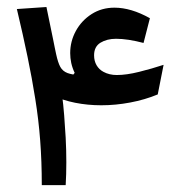

<svg xmlns="http://www.w3.org/2000/svg" viewBox="-20 -541 528 561"><path d="M102.1 0Q102.1 -69.8 97.4 -130.6Q92.8 -191.4 83 -252.4Q73.7 -311.5 60.5 -375Q47.4 -438.5 29.3 -514.6L115.7 -520.5L135.3 -425.3Q137.7 -413.1 139.9 -402.3Q142.1 -391.6 144 -382.8Q149.4 -357.9 156.2 -345.5Q163.1 -333 177.2 -327.6Q180.7 -326.2 185.1 -325.2Q189.5 -324.2 194.3 -323.2L198.2 -328.1Q191.4 -342.3 188.2 -356.9Q185.1 -371.6 185.1 -385.7Q185.1 -420.4 201.7 -450.7Q218.3 -481 247.6 -499.8Q276.9 -518.6 314.5 -518.6Q362.8 -518.6 418 -487.8L399.4 -415.5Q377 -421.4 356.4 -424.6Q335.9 -427.7 319.3 -427.7Q292.5 -427.7 273.7 -416.3Q254.9 -404.8 254.9 -379.4Q254.9 -362.8 262.2 -350.3Q269.5 -337.9 282.2 -331.1Q299.3 -321.8 321.3 -321.8Q349.6 -321.8 386.7 -331.1Q423.8 -340.3 458 -351.6L440.9 -265.1Q403.3 -249.5 360.6 -241.5Q317.9 -233.4 275.9 -233.4Q236.3 -233.4 199.7 -240.7Q163.1 -248 134.3 -262.2L161.1 -265.1Q165 -236.3 167.5 -204.1Q169.9 -171.9 171.9 -138.7Q173.8 -102.5 173.8 -66.9Q173.8 -31.2 171.9 0Z"/></svg>

Font: Markazi Text
Style: Regular
Weight: 400
Designer: Borna Izadpanah (Arabic designer), Fiona Ross (Arabic design director) and Florian Runge (Latin designer)
Foundry: Borna Izadpanah and Florian Runge
Version: Version 1.000